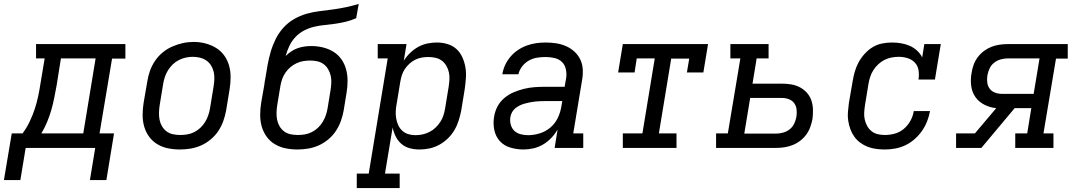

<svg xmlns="http://www.w3.org/2000/svg" viewBox="-65 -755 5485 980"><path d="M-45 164 -5 -74H50Q71 -102 86.5 -134.5Q102 -167 112.5 -199Q123 -231 130 -264.5Q137 -298 142 -331L163 -457H119V-530H575V-456H507L443 -74H517L478 164H394L421 0H66L39 164ZM146 -74H360L423 -457H246L224 -319Q218 -288 212 -256.5Q206 -225 197 -194Q188 -163 175.5 -132.5Q163 -102 146 -74Z M853 8Q822 8 792.5 2Q763 -4 738 -19Q713 -34 696 -57.5Q679 -81 671 -109Q663 -137 663 -168Q663 -199 668 -230L687 -340Q691 -367 700.5 -393.5Q710 -420 726 -444Q742 -468 765 -487Q788 -506 814.5 -517.5Q841 -529 868 -535Q895 -541 923 -541Q954 -541 983 -533.5Q1012 -526 1037 -511Q1062 -496 1079 -472.5Q1096 -449 1104 -421Q1112 -393 1112 -362Q1112 -331 1107 -300L1089 -190Q1084 -163 1074.5 -136.5Q1065 -110 1049 -86Q1033 -62 1010 -43Q987 -24 961 -12.5Q935 -1 907.5 3.5Q880 8 853 8ZM854 -66Q873 -66 891 -69Q909 -72 926 -80.5Q943 -89 957.5 -102.5Q972 -116 982 -132.5Q992 -149 998 -166.5Q1004 -184 1007 -202L1025 -312Q1028 -331 1029 -350Q1030 -369 1026 -387Q1022 -405 1012.5 -420.5Q1003 -436 988.5 -446Q974 -456 956 -460.5Q938 -465 919 -465Q901 -465 883 -461Q865 -457 848 -448.5Q831 -440 817 -426.5Q803 -413 793 -397Q783 -381 777 -363.5Q771 -346 768 -328L750 -218Q747 -199 746.5 -180Q746 -161 749.5 -143.5Q753 -126 762 -110.5Q771 -95 785 -84.5Q799 -74 817 -70Q835 -66 854 -66Z M1453 8Q1422 8 1392.5 2Q1363 -4 1338 -19Q1313 -34 1296 -57.5Q1279 -81 1271 -109Q1263 -137 1263 -168Q1263 -199 1268 -230L1284 -321Q1285 -331 1286.5 -340Q1288 -349 1290 -359Q1295 -392 1301 -424.5Q1307 -457 1316.5 -490Q1326 -523 1341.5 -554.5Q1357 -586 1380.5 -612.5Q1404 -639 1435 -657Q1466 -675 1499 -684.5Q1532 -694 1565.5 -698Q1599 -702 1632.5 -706.5Q1666 -711 1699.5 -718Q1733 -725 1766 -735L1753 -662Q1728 -651 1701.5 -644.5Q1675 -638 1648 -634Q1621 -630 1594.5 -627.5Q1568 -625 1541 -619Q1514 -613 1488.5 -600Q1463 -587 1443.5 -566.5Q1424 -546 1412 -520.5Q1400 -495 1393 -469Q1406 -482 1421.5 -492.5Q1437 -503 1454 -509Q1471 -515 1489 -517.5Q1507 -520 1524 -520Q1554 -520 1583 -513Q1612 -506 1636.5 -491Q1661 -476 1677.5 -452.5Q1694 -429 1701.5 -401Q1709 -373 1709 -342.5Q1709 -312 1704 -282L1689 -190Q1684 -163 1674.5 -136.5Q1665 -110 1649 -86Q1633 -62 1610 -43Q1587 -24 1561 -12.5Q1535 -1 1507.5 3.5Q1480 8 1453 8ZM1454 -66Q1473 -66 1491 -69Q1509 -72 1526 -80.5Q1543 -89 1557.5 -102.5Q1572 -116 1582 -132.5Q1592 -149 1598 -166.5Q1604 -184 1607 -202L1622 -294Q1625 -313 1626 -331.5Q1627 -350 1623 -368Q1619 -386 1610 -401.5Q1601 -417 1587 -427.5Q1573 -438 1555 -442Q1537 -446 1518 -446Q1500 -446 1482.5 -443Q1465 -440 1448 -432Q1431 -424 1416.5 -411.5Q1402 -399 1391.5 -383.5Q1381 -368 1375 -350.5Q1369 -333 1366 -315L1350 -218Q1347 -199 1346.5 -180Q1346 -161 1349.5 -143.5Q1353 -126 1362 -110.5Q1371 -95 1385 -84.5Q1399 -74 1417 -70Q1435 -66 1454 -66Z M1756 205V131H1817L1914 -457H1863V-530H2010L1996 -445Q2009 -466 2028 -484.5Q2047 -503 2069.5 -515.5Q2092 -528 2116.5 -533Q2141 -538 2165 -538Q2165 -538 2165 -538Q2165 -538 2166 -538Q2193 -538 2219.5 -530Q2246 -522 2265 -504.5Q2284 -487 2295 -462.5Q2306 -438 2310.5 -411.5Q2315 -385 2313 -356.5Q2311 -328 2307 -300L2289 -190Q2284 -165 2276 -139.5Q2268 -114 2254.5 -91Q2241 -68 2221 -48.5Q2201 -29 2177 -16Q2153 -3 2127.5 2.5Q2102 8 2076 8Q2050 8 2026 1.5Q2002 -5 1984 -20.5Q1966 -36 1955 -58Q1944 -80 1939 -104L1900 131H1975V205ZM2056 -65Q2074 -65 2092 -69Q2110 -73 2127 -81.5Q2144 -90 2158 -103.5Q2172 -117 2182.5 -133Q2193 -149 2198.5 -166.5Q2204 -184 2207 -202L2225 -312Q2228 -331 2229 -350Q2230 -369 2226 -386.5Q2222 -404 2213 -419.5Q2204 -435 2190 -445.5Q2176 -456 2158 -460Q2140 -464 2121 -464Q2104 -464 2087 -461Q2070 -458 2054 -450Q2038 -442 2024.5 -429.5Q2011 -417 2001 -402Q1991 -387 1986 -370.5Q1981 -354 1978 -337L1960 -227Q1956 -208 1955 -189Q1954 -170 1957 -151.5Q1960 -133 1967.5 -116.5Q1975 -100 1988 -88Q2001 -76 2018.5 -70.5Q2036 -65 2056 -65Z M2608 8Q2573 8 2540.5 -1.5Q2508 -11 2486.5 -34.5Q2465 -58 2458 -91.5Q2451 -125 2457 -159Q2461 -186 2474 -211Q2487 -236 2509 -254.5Q2531 -273 2557 -284Q2583 -295 2609.5 -301.5Q2636 -308 2662.5 -310Q2689 -312 2716 -312H2817L2825 -358Q2828 -380 2823 -402.5Q2818 -425 2802.5 -439.5Q2787 -454 2764.5 -459Q2742 -464 2719 -464Q2698 -464 2676 -460.5Q2654 -457 2634.5 -446Q2615 -435 2600.5 -416.5Q2586 -398 2581 -376H2499Q2503 -401 2513.5 -423.5Q2524 -446 2540.5 -465.5Q2557 -485 2578.5 -499.5Q2600 -514 2623.5 -522.5Q2647 -531 2671 -534.5Q2695 -538 2719 -538Q2747 -538 2773.5 -534Q2800 -530 2824 -519.5Q2848 -509 2867 -491.5Q2886 -474 2897 -451Q2908 -428 2909.5 -400.5Q2911 -373 2906 -346L2861 -74H2912V0H2766L2781 -94Q2768 -71 2749 -51Q2730 -31 2707 -17.5Q2684 -4 2658.5 2Q2633 8 2608 8ZM2630 -65Q2659 -65 2689 -74Q2719 -83 2743.5 -103.5Q2768 -124 2781.5 -152Q2795 -180 2800 -210L2805 -239H2716Q2703 -239 2690.5 -238.5Q2678 -238 2665 -236.5Q2652 -235 2639.5 -232.5Q2627 -230 2614 -226.5Q2601 -223 2588.5 -217Q2576 -211 2565.5 -202.5Q2555 -194 2548.5 -182Q2542 -170 2540 -157Q2537 -138 2542 -119Q2547 -100 2560 -87.5Q2573 -75 2592 -70Q2611 -65 2630 -65Z M3114 0V-74H3214L3277 -457H3185L3174 -385H3090L3114 -530H3549L3525 -385H3441L3453 -456H3361L3298 -74H3388V0Z M3590 0V-74H3650L3714 -457H3663V-530H3858V-457H3797L3776 -328H3927Q3951 -328 3974.5 -324Q3998 -320 4018.5 -309Q4039 -298 4054 -281Q4069 -264 4076.5 -242Q4084 -220 4084.5 -195.5Q4085 -171 4082 -147Q4078 -127 4070.5 -106Q4063 -85 4049.5 -67Q4036 -49 4018 -35.5Q4000 -22 3979 -14Q3958 -6 3937 -3Q3916 0 3895 0ZM3734 -73H3895Q3913 -73 3931.5 -78Q3950 -83 3965 -94.5Q3980 -106 3988.5 -123.5Q3997 -141 4000 -159Q4003 -177 4001 -195.5Q3999 -214 3989 -228Q3979 -242 3962 -248.5Q3945 -255 3927 -255H3764Z M4452 8Q4429 8 4406.5 5Q4384 2 4363.5 -6Q4343 -14 4325.5 -27Q4308 -40 4295.5 -57.5Q4283 -75 4275.5 -95.5Q4268 -116 4264.5 -138.5Q4261 -161 4263 -184Q4265 -207 4268 -230L4287 -340Q4291 -365 4298 -389.5Q4305 -414 4317.5 -437Q4330 -460 4348.5 -480.5Q4367 -501 4389.5 -514.5Q4412 -528 4437.5 -533Q4463 -538 4488 -538Q4512 -538 4535 -534Q4558 -530 4578.5 -521Q4599 -512 4615.5 -497Q4632 -482 4642 -462L4653 -530H4737L4707 -349H4623Q4627 -372 4623.5 -395.5Q4620 -419 4605 -435Q4590 -451 4568 -458Q4546 -465 4523 -465Q4505 -465 4486 -461.5Q4467 -458 4450 -449.5Q4433 -441 4418.5 -427.5Q4404 -414 4393.5 -398Q4383 -382 4377 -364Q4371 -346 4368 -328L4350 -218Q4347 -199 4346 -180Q4345 -161 4349 -144Q4353 -127 4361.5 -111.5Q4370 -96 4384 -85Q4398 -74 4415.5 -70Q4433 -66 4452 -66Q4477 -66 4502.5 -73Q4528 -80 4548.5 -97.5Q4569 -115 4582 -138.5Q4595 -162 4599 -188H4682Q4677 -161 4667 -135.5Q4657 -110 4641 -87Q4625 -64 4603.5 -45Q4582 -26 4557 -14Q4532 -2 4505 3Q4478 8 4452 8Z M4815 0V-74H4911L5020 -203Q4988 -206 4959.5 -220.5Q4931 -235 4913.5 -260Q4896 -285 4892 -317.5Q4888 -350 4894 -382Q4897 -403 4904.5 -424Q4912 -445 4925.5 -463Q4939 -481 4957 -494.5Q4975 -508 4995.5 -516Q5016 -524 5037.5 -527Q5059 -530 5080 -530H5385V-456H5325L5261 -74H5312V0H5117V-74H5178L5199 -203H5114L4944 0ZM5211 -276 5241 -457H5080Q5062 -457 5043.5 -452Q5025 -447 5010 -435.5Q4995 -424 4986.5 -406.5Q4978 -389 4975 -371Q4972 -353 4974 -335Q4976 -317 4986 -303Q4996 -289 5013 -282.5Q5030 -276 5048 -276Z"/></svg>

Font: Iosevka Curly Slab ExObl
Style: Regular
Weight: 400
Width: 7
Italic angle: -9°
Monospace: yes
Designer: Belleve Invis
Foundry: Belleve Invis
Version: Version 11.1.0; ttfautohint (v1.8.3)